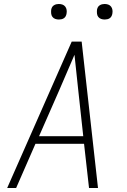

<svg xmlns="http://www.w3.org/2000/svg" viewBox="-20 -944 640 964"><path d="M16 0 340 -735H390L472 0H427L402 -222H158L61 0ZM176 -260H398L373 -490Q368 -535 363.5 -579.5Q359 -624 354 -669Q335 -624 315.5 -579.5Q296 -535 277 -490ZM506 -846Q496 -846 487.5 -849Q479 -852 473.5 -859Q468 -866 467 -875.5Q466 -885 467 -895Q468 -901 471 -907Q474 -913 480 -917Q486 -921 492.5 -922.5Q499 -924 505 -924Q515 -924 523.5 -921Q532 -918 537.5 -911Q543 -904 544.5 -894.5Q546 -885 544 -875Q543 -869 540 -863Q537 -857 531.5 -853Q526 -849 519 -847.5Q512 -846 506 -846ZM276 -846Q266 -846 257.5 -849Q249 -852 243.5 -859Q238 -866 237 -875.5Q236 -885 237 -895Q238 -901 241 -907Q244 -913 250 -917Q256 -921 262.5 -922.5Q269 -924 275 -924Q285 -924 293.5 -921Q302 -918 307.5 -911Q313 -904 314.5 -894.5Q316 -885 314 -875Q313 -869 310 -863Q307 -857 301.5 -853Q296 -849 289 -847.5Q282 -846 276 -846Z"/></svg>

Font: Iosevka Aile XLt Obl
Style: Regular
Weight: 200
Italic angle: -9°
Designer: Belleve Invis
Foundry: Belleve Invis
Version: Version 31.1.0; ttfautohint (v1.8.4)